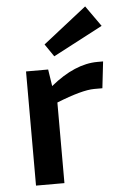

<svg xmlns="http://www.w3.org/2000/svg" viewBox="-53 -783 520 821"><g transform="rotate(-5 206.5 -372.5)"><path d="M194 -544 157 -598 344 -745 407 -656ZM163 -490 174 -418Q279 -504 376 -504H400L387 -390H352Q300 -390 190 -346V0H68V-490Z"/></g></svg>

Font: Exo 2.0 Semi Bold
Style: Regular
Weight: 600
Designer: Natanael Gama
Version: Version 1.001;PS 001.001;hotconv 1.0.70;makeotf.lib2.5.58329